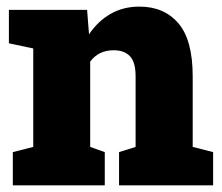

<svg xmlns="http://www.w3.org/2000/svg" viewBox="-20 -558 667 578"><path d="M295.4 -100.1V0H18.6V-100.1L80.1 -115.7V-412.1L6.8 -427.7V-528.3H242.2L248 -454.6Q274.4 -494.1 312.7 -516.1Q351.1 -538.1 399.9 -538.1Q474.1 -538.1 517.1 -487.8Q560.1 -437.5 560.1 -328.1V-115.7L621.6 -100.1V0H338.4V-100.1L388.2 -115.7V-328.6Q388.2 -371.1 371.1 -388.9Q354 -406.7 322.3 -406.7Q276.9 -406.7 251.5 -372.6V-115.7Z"/></svg>

Font: Hanuman Black
Style: Regular
Weight: 900
Designer: Danh Hong
Version: Version 8.002; ttfautohint (v1.8.3)